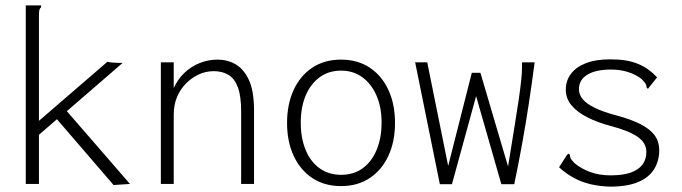

<svg xmlns="http://www.w3.org/2000/svg" viewBox="-20 -685 2540 715"><path d="M192 -241 125 -183V0H76V-665H124H133V-658Q128 -654 126.5 -647.5Q125 -641 125 -624V-235L380 -455Q385 -454 389.5 -453Q394 -452 398.5 -452Q403 -452 408.5 -451.5Q414 -451 419 -451H437L229 -271L464 0L403 4Z M579 0V-453H627V-357Q642 -390 666.5 -413.5Q691 -437 723 -450Q755 -463 790 -463Q827 -463 857.5 -445.5Q888 -428 907 -387Q926 -346 926 -273V0H878V-271Q878 -327 866 -359.5Q854 -392 831 -406Q808 -420 776 -420Q746 -420 719.5 -407.5Q693 -395 672 -373.5Q651 -352 639 -323Q627 -294 627 -259V0Z M1250 8Q1188 8 1143 -22Q1098 -52 1073.5 -105Q1049 -158 1049 -227Q1049 -297 1073.5 -350Q1098 -403 1143 -433Q1188 -463 1250 -463Q1312 -463 1357 -433Q1402 -403 1426.5 -350Q1451 -297 1451 -227Q1451 -158 1426.5 -105Q1402 -52 1357 -22Q1312 8 1250 8ZM1250 -34Q1298 -34 1331.5 -59Q1365 -84 1383 -128Q1401 -172 1401 -228Q1401 -287 1381.5 -330.5Q1362 -374 1328.5 -398Q1295 -422 1250 -422Q1204 -422 1170 -397Q1136 -372 1118 -328.5Q1100 -285 1100 -228Q1100 -171 1118 -127Q1136 -83 1170 -58.5Q1204 -34 1250 -34Z M1618 1 1526 -453H1571L1649 -67L1737 -414H1769L1872 -65Q1886 -153 1896 -213.5Q1906 -274 1912 -316Q1918 -358 1921 -386.5Q1924 -415 1924 -438V-453H1971Q1961 -376 1949.5 -300.5Q1938 -225 1924.5 -150Q1911 -75 1895 1H1847L1753 -327L1663 1Z M2252 10Q2215 9 2181.5 1.5Q2148 -6 2118 -22Q2088 -38 2062 -62L2090 -106L2096 -113L2102 -109Q2102 -103 2105 -96Q2108 -89 2120 -77Q2144 -57 2177.5 -44.5Q2211 -32 2254 -32Q2299 -32 2328 -42Q2357 -52 2372 -71.5Q2387 -91 2387 -119Q2387 -136 2379 -150Q2371 -164 2354.5 -175.5Q2338 -187 2313 -197Q2288 -207 2254 -216Q2205 -229 2167.5 -248Q2130 -267 2108.5 -292.5Q2087 -318 2087 -351Q2087 -385 2106.5 -410.5Q2126 -436 2162.5 -450Q2199 -464 2252 -464Q2284 -464 2309 -460Q2334 -456 2355 -447.5Q2376 -439 2393.5 -426.5Q2411 -414 2427 -397L2399 -362L2393 -354L2388 -359Q2388 -366 2384.5 -372.5Q2381 -379 2369 -391Q2347 -408 2318 -417Q2289 -426 2255 -426Q2199 -426 2167.5 -407Q2136 -388 2136 -353Q2136 -332 2150.5 -315Q2165 -298 2196 -283Q2227 -268 2276 -255Q2329 -241 2364.5 -223Q2400 -205 2417.5 -181.5Q2435 -158 2435 -125Q2435 -87 2416.5 -56Q2398 -25 2357.5 -7.5Q2317 10 2252 10Z"/></svg>

Font: Inconsolata Light
Style: Regular
Weight: 300
Designer: Raph Levien, Cyreal, Brenton Simpson
Foundry: Raph Levien, Cyreal, Google
Version: Version 3.001